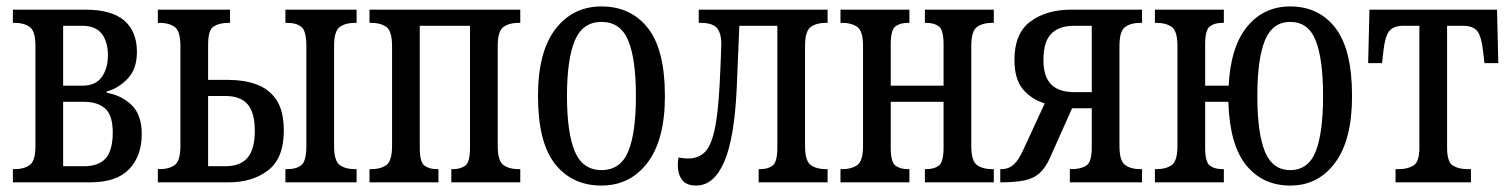

<svg xmlns="http://www.w3.org/2000/svg" viewBox="-20 -566 4686 596"><path d="M20 0V-41H27Q54 -41 72 -53.5Q90 -66 90 -113V-423Q90 -470 72 -482.5Q54 -495 27 -495H20V-536H245Q327 -536 366 -502Q405 -468 405 -405Q405 -351 375.5 -321Q346 -291 311 -282V-278Q358 -270 389 -239.5Q420 -209 420 -150Q420 -82 381 -41Q342 0 260 0ZM176 -300H235Q277 -300 296 -327Q315 -354 315 -395Q315 -436 296 -461Q277 -486 235 -486H176ZM176 -50H240Q287 -50 308.5 -75Q330 -100 330 -155Q330 -208 306.5 -229Q283 -250 240 -250H176Z M866 0V-41H873Q900 -41 915.5 -53.5Q931 -66 931 -113V-423Q931 -470 915.5 -482.5Q900 -495 873 -495H866V-536H1087V-495H1080Q1053 -495 1035 -482.5Q1017 -470 1017 -423V-113Q1017 -66 1035 -53.5Q1053 -41 1080 -41H1087V0ZM470 0V-41H477Q504 -41 522 -53.5Q540 -66 540 -113V-423Q540 -470 522 -482.5Q504 -495 477 -495H470V-536H694V-495H689Q661 -495 643.5 -484Q626 -473 626 -428V-318H690Q737 -318 776 -304Q815 -290 838 -256Q861 -222 861 -160Q861 -75 812.5 -37.5Q764 0 690 0ZM626 -50H680Q726 -50 748.5 -76.5Q771 -103 771 -160Q771 -217 748.5 -242.5Q726 -268 680 -268H626Z M1127 0V-41H1134Q1161 -41 1179 -53.5Q1197 -66 1197 -113V-423Q1197 -470 1179 -482.5Q1161 -495 1134 -495H1127V-536H1595V-495H1588Q1561 -495 1543 -482.5Q1525 -470 1525 -423V-113Q1525 -66 1543 -53.5Q1561 -41 1588 -41H1595V0H1381V-41H1386Q1410 -41 1424.5 -52Q1439 -63 1439 -108V-486H1283V-108Q1283 -63 1297.5 -52Q1312 -41 1336 -41H1341V0Z M1847 10Q1756 10 1703 -57Q1650 -124 1650 -268Q1650 -405 1704 -475.5Q1758 -546 1847 -546Q1938 -546 1991 -479Q2044 -412 2044 -268Q2044 -132 1990 -61Q1936 10 1847 10ZM1847 -38Q1906 -38 1930 -95.5Q1954 -153 1954 -268Q1954 -383 1930 -440.5Q1906 -498 1847 -498Q1789 -498 1764.5 -440.5Q1740 -383 1740 -268Q1740 -153 1764.5 -95.5Q1789 -38 1847 -38Z M2141 10Q2110 10 2097 -8Q2084 -26 2084 -53Q2084 -59 2084.5 -65Q2085 -71 2086 -77Q2103 -74 2116 -74Q2146 -74 2166 -92Q2186 -110 2197.5 -160Q2209 -210 2214 -305Q2216 -348 2217.5 -382Q2219 -416 2219 -430Q2219 -464 2205 -479.5Q2191 -495 2156 -495H2149V-536H2549V-495H2542Q2515 -495 2497 -482.5Q2479 -470 2479 -423V-113Q2479 -66 2497 -53.5Q2515 -41 2542 -41H2549V0H2335V-41H2340Q2364 -41 2378.5 -52Q2393 -63 2393 -108V-486H2275L2267 -295Q2260 -137 2228 -63.5Q2196 10 2141 10Z M2589 0V-41H2596Q2623 -41 2641 -53.5Q2659 -66 2659 -113V-423Q2659 -470 2641 -482.5Q2623 -495 2596 -495H2589V-536H2803V-495H2798Q2774 -495 2759.5 -484Q2745 -473 2745 -428V-300H2909V-428Q2909 -473 2894.5 -484Q2880 -495 2856 -495H2851V-536H3065V-495H3058Q3031 -495 3013 -482.5Q2995 -470 2995 -423V-113Q2995 -66 3013 -53.5Q3031 -41 3058 -41H3065V0H2851V-41H2856Q2880 -41 2894.5 -52Q2909 -63 2909 -108V-250H2745V-108Q2745 -63 2759.5 -52Q2774 -41 2798 -41H2803V0Z M3085 0V-41H3088Q3111 -41 3126.5 -55Q3142 -69 3156 -100L3223 -245Q3181 -258 3155 -289.5Q3129 -321 3129 -380Q3129 -463 3179 -499.5Q3229 -536 3305 -536H3525V-495H3518Q3491 -495 3473 -482.5Q3455 -470 3455 -423V-113Q3455 -66 3473 -53.5Q3491 -41 3518 -41H3525V0H3301V-41H3306Q3335 -41 3352 -52Q3369 -63 3369 -108V-230H3308L3241 -80Q3227 -47 3208 -29.5Q3189 -12 3160 -6Q3131 0 3085 0ZM3315 -280H3369V-486H3315Q3267 -486 3243 -461Q3219 -436 3219 -380Q3219 -328 3243 -304Q3267 -280 3315 -280Z M3985 10Q3900 10 3848.5 -53Q3797 -116 3793 -250H3721V-108Q3721 -63 3735.5 -52Q3750 -41 3774 -41H3779V0H3565V-41H3572Q3599 -41 3617 -53.5Q3635 -66 3635 -113V-423Q3635 -470 3617 -482.5Q3599 -495 3572 -495H3565V-536H3779V-495H3774Q3750 -495 3735.5 -484Q3721 -473 3721 -428V-300H3794Q3800 -421 3851.5 -483.5Q3903 -546 3985 -546Q4074 -546 4125.5 -479Q4177 -412 4177 -268Q4177 -132 4124.5 -61Q4072 10 3985 10ZM3985 -38Q4041 -38 4064 -95.5Q4087 -153 4087 -268Q4087 -383 4064 -440.5Q4041 -498 3985 -498Q3930 -498 3906.5 -440.5Q3883 -383 3883 -268Q3883 -153 3906.5 -95.5Q3930 -38 3985 -38Z M4312 0V-41H4323Q4349 -41 4367.5 -52Q4386 -63 4386 -108V-486H4337Q4305 -486 4292 -469Q4279 -452 4274 -405L4270 -370H4227L4231 -536H4627L4631 -370H4588L4584 -405Q4579 -452 4566 -469Q4553 -486 4521 -486H4472V-108Q4472 -63 4490 -52Q4508 -41 4535 -41H4546V0Z"/></svg>

Font: Noto Serif ExtraCondensed
Style: Regular
Weight: 400
Width: 2
Designer: Monotype Design Team
Foundry: Monotype Imaging Inc.
Version: Version 2.015